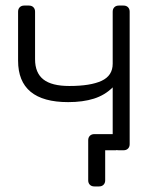

<svg xmlns="http://www.w3.org/2000/svg" viewBox="-20 -540 550 690"><path d="M424 -520Q434 -520 440 -514Q446 -508 446 -498V-22Q446 -12 440 -6Q434 0 424 0H407Q401 0 399 -1L398 0H358V108Q358 118 352 124Q346 130 336 130H319Q309 130 303 124Q297 118 297 108V-36Q297 -46 303 -52Q309 -58 319 -58H385V-226Q357 -198 317.5 -185.5Q278 -173 225 -173Q45 -173 45 -322V-498Q45 -508 51 -514Q57 -520 67 -520H84Q94 -520 100 -514Q106 -508 106 -498V-327Q106 -278 136 -254.5Q166 -231 229 -231Q305 -231 345 -249.5Q385 -268 385 -311V-498Q385 -508 391 -514Q397 -520 407 -520Z"/></svg>

Font: Rubik AZ
Style: Regular
Weight: 300
Designer: Hubert and Fischer
Foundry: Hubert & Fischer
Version: Version 2.000